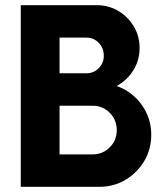

<svg xmlns="http://www.w3.org/2000/svg" viewBox="-20 -720 643 740"><path d="M60 0V-700H353Q398.5 -700 436 -677.8Q473.5 -655.5 495.8 -618Q518 -580.5 518 -535Q518 -487.5 493.5 -448.5Q469 -409.5 429.5 -388.5Q488 -368.5 525.5 -317Q563 -265.5 563 -200Q563 -145 536 -99.5Q509 -54 463.8 -27Q418.5 0 363 0ZM209.5 -437.5H313Q341 -437.5 360.5 -457.2Q380 -477 380 -505Q380 -535 360.5 -555Q341 -575 313 -575H209.5ZM209.5 -125H337.5Q376 -125 403 -152.2Q430 -179.5 430 -218Q430 -258 403 -285.2Q376 -312.5 337.5 -312.5H209.5Z"/></svg>

Font: Urbanist Black
Style: Regular
Weight: 900
Designer: Corey Hu
Foundry: Corey Hu
Version: Version 1.330; ttfautohint (v1.8.4.7-5d5b)